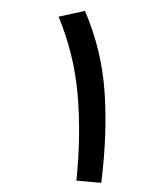

<svg xmlns="http://www.w3.org/2000/svg" viewBox="-51 -750 688 796"><g transform="rotate(5 293.0 -352.0)"><path d="M296.4 0Q299.3 -190.4 270.3 -356.2Q241.2 -522 163.6 -670.9L270.5 -704.1Q353.5 -549.8 380.6 -377.4Q407.7 -205.1 399.9 0Z"/></g></svg>

Font: Cascadia Mono PL
Style: Regular
Weight: 400
Monospace: yes
Designer: Aaron Bell
Foundry: Saja Typeworks
Version: Version 2404.023; ttfautohint (v1.8.4)